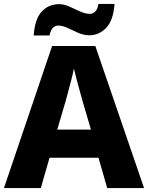

<svg xmlns="http://www.w3.org/2000/svg" viewBox="-20 -949 747 969"><path d="M521 0 477 -153H230L186 0H0L243 -717H461L707 0ZM397 -438Q392 -456 383.5 -486.5Q375 -517 366.5 -549Q358 -581 353 -603Q349 -581 340.5 -548.5Q332 -516 324 -485.5Q316 -455 311 -438L269 -295H439ZM150 -770Q156 -854 191 -891Q226 -928 278 -928Q304 -928 331 -915.5Q358 -903 384.5 -891Q411 -879 435 -879Q447 -879 459.5 -889.5Q472 -900 477 -929H558Q552 -846 516 -808.5Q480 -771 431 -771Q403 -771 375.5 -783Q348 -795 322 -807.5Q296 -820 272 -820Q260 -820 248 -809.5Q236 -799 230 -770Z"/></svg>

Font: Noto Sans Gujarati ExtraBold
Style: Regular
Weight: 800
Designer: Jelle Bosma - Monotype Design Team, Universal Thirst
Foundry: Monotype Imaging Inc.
Version: Version 2.106; ttfautohint (v1.8.4.7-5d5b)